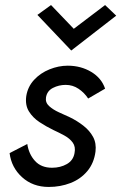

<svg xmlns="http://www.w3.org/2000/svg" viewBox="-20 -730 480 760"><path d="M88 -160 18 -124Q25 -67 67.5 -28.5Q110 10 173 10Q219 10 259 -5.5Q299 -21 325.5 -52.5Q352 -84 358 -130Q362 -163 348.5 -188Q335 -213 310 -232.5Q285 -252 256 -266Q236 -275 213 -285.5Q190 -296 174.5 -310Q159 -324 162 -344Q166 -370 189.5 -382Q213 -394 240 -394Q268 -394 291 -378.5Q314 -363 329 -340L396 -379Q382 -421 341 -445.5Q300 -470 248 -470Q212 -470 176 -455.5Q140 -441 115 -414Q90 -387 84 -350Q79 -314 94.5 -289Q110 -264 136.5 -246.5Q163 -229 192 -215Q214 -205 235 -193.5Q256 -182 268 -165.5Q280 -149 275 -124Q270 -95 244.5 -80.5Q219 -66 186 -66Q143 -66 118.5 -93Q94 -120 88 -160ZM272 -616 182 -710 128 -671 262 -530 440 -668 396 -710Z"/></svg>

Font: Jost* 400 Book Italic
Style: Italic
Weight: 400
Italic angle: -10°
Version: Version 3.200; ttfautohint (v0.97) -l 8 -r 50 -G 200 -x 14 -